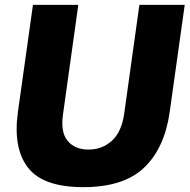

<svg xmlns="http://www.w3.org/2000/svg" viewBox="-20 -762 785 792"><path d="M324 10Q157 10 95 -71Q33 -152 54 -301L116 -742H303L240 -291Q229 -217 259 -181Q289 -145 345 -145Q401 -145 441 -181Q481 -217 492 -291L555 -742H742L680 -300Q659 -151 574.5 -70.5Q490 10 324 10Z"/></svg>

Font: Morrison ExtraBold
Style: Regular
Weight: 800
Designer: Pablo Impallari, Rodrigo Fuenzalida (Modified by Dan O. Williams)
Version: Version 0.03;June 6, 2019;FontCreator 11.5.0.2425 64-bit; tt